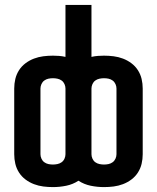

<svg xmlns="http://www.w3.org/2000/svg" viewBox="-20 -755 640 783"><path d="M196 8Q176 8 156.5 5.5Q137 3 118.5 -4Q100 -11 84 -23Q68 -35 57.5 -51.5Q47 -68 42.5 -87Q38 -106 38 -126V-394Q38 -414 42.5 -433Q47 -452 57.5 -468.5Q68 -485 84 -497Q100 -509 118.5 -516Q137 -523 156.5 -525.5Q176 -528 196 -528Q208 -528 221 -527Q234 -526 247 -523V-735H353V-523Q366 -526 379 -527Q392 -528 404 -528Q424 -528 443.5 -525.5Q463 -523 481.5 -516Q500 -509 516 -497Q532 -485 542.5 -468.5Q553 -452 557.5 -433Q562 -414 562 -394V-126Q562 -106 557.5 -87Q553 -68 542.5 -51.5Q532 -35 516 -23Q500 -11 481.5 -4Q463 3 443.5 5.5Q424 8 404 8Q377 8 350 2.5Q323 -3 300 -18Q277 -3 250 2.5Q223 8 196 8ZM196 -84Q205 -84 214.5 -86Q224 -88 231.5 -93.5Q239 -99 243 -108Q247 -117 247 -126V-394Q247 -403 243 -412Q239 -421 231.5 -426.5Q224 -432 214.5 -434Q205 -436 196 -436Q186 -436 177 -434Q168 -432 160.5 -426.5Q153 -421 149 -412Q145 -403 145 -394V-126Q145 -117 149 -108Q153 -99 160.5 -93.5Q168 -88 177 -86Q186 -84 196 -84ZM404 -84Q414 -84 423 -86Q432 -88 439.5 -93.5Q447 -99 451 -108Q455 -117 455 -126V-394Q455 -403 451 -412Q447 -421 439.5 -426.5Q432 -432 423 -434Q414 -436 404 -436Q395 -436 385.5 -434Q376 -432 368.5 -426.5Q361 -421 357 -412Q353 -403 353 -394V-126Q353 -117 357 -108Q361 -99 368.5 -93.5Q376 -88 385.5 -86Q395 -84 404 -84Z"/></svg>

Font: Iosevka SS04 Semibold Extended
Style: Regular
Weight: 600
Width: 7
Monospace: yes
Designer: Belleve Invis
Foundry: Belleve Invis
Version: Version 19.0.0; ttfautohint (v1.8.4)